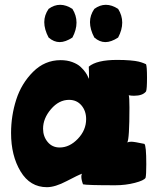

<svg xmlns="http://www.w3.org/2000/svg" viewBox="-20 -762 664 798"><path d="M26 -209Q26 -281 47.5 -348Q69 -415 117.5 -463.5Q166 -512 232 -512Q259 -512 280.5 -504Q302 -496 314.5 -484.5Q327 -473 335 -461.5Q343 -450 346 -442L350 -434Q350 -468 349 -485Q382 -513 467 -513Q497 -513 520.5 -511Q544 -509 556 -506Q568 -503 575.5 -500Q583 -497 585 -496L587 -495Q591 -486 591 -439Q591 -391 587 -382Q573 -364 537 -364Q527 -364 515 -366Q518 -360 518 -315Q518 -184 509 -170Q516 -173 526 -173Q538 -173 580 -164Q588 -158 588 -79Q588 -35 585 -23Q579 -12 540.5 -2Q502 8 459 8Q339 8 325 4Q318 -15 318 -28Q318 -36 321 -40Q306 -35 257.5 -9.5Q209 16 175 16Q105 16 65.5 -49.5Q26 -115 26 -209ZM159 -227Q159 -195 178 -172Q197 -149 228 -149Q269 -149 303.5 -185Q338 -221 338 -267Q338 -301 318.5 -324Q299 -347 267 -347Q225 -347 192 -308.5Q159 -270 159 -227ZM164 -670Q164 -699 182 -725Q205 -742 230 -742Q255 -742 281 -725Q298 -698 298 -668Q298 -638 281 -606Q252 -587 228 -587Q204 -587 182 -606Q164 -640 164 -670ZM354 -670Q354 -699 372 -725Q395 -742 420 -742Q445 -742 471 -725Q488 -698 488 -668Q488 -638 471 -606Q442 -587 418 -587Q394 -587 372 -606Q354 -640 354 -670Z"/></svg>

Font: Gorditas
Style: Bold
Weight: 700
Designer: Gustavo Dipre (gbrenda1987@gmail.com)
Foundry: Gustavo Dipre (gbrenda1987@gmail.com)
Version: Version 001.001